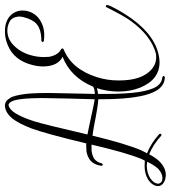

<svg xmlns="http://www.w3.org/2000/svg" viewBox="24 -614 707 796"><g transform="rotate(-90 378.0 -215.5)"><path d="M340 -549Q352 -548 360 -541Q369 -532 375 -519Q385 -492 389 -443Q391 -411 391 -366Q391 -339 388 -218Q388 -195 387 -176Q399 -177 408 -179Q413 -181 417 -183Q456 -277 541 -310Q502 -329 501 -390Q501 -412 507 -435Q526 -512 591 -538Q615 -548 642 -549Q645 -549 647 -549Q701 -549 724 -511Q733 -494 733 -476Q733 -463 729 -450Q715 -407 666 -391Q649 -386 631 -386Q618 -386 605 -388Q603 -391 602 -393Q604 -396 607 -398Q663 -398 685 -426Q694 -438 700 -454Q707 -473 708 -489Q706 -522 684 -531Q668 -539 650 -539Q617 -539 592 -516Q552 -480 542 -416Q540 -401 540 -388Q540 -376 541 -365Q549 -327 573 -316Q575 -313 576 -311Q575 -308 573 -306Q491 -274 457 -169Q443 -125 443 -80Q443 -77 443 -75Q443 18 488 58Q510 78 540 78Q547 78 554 77Q629 57 691 -29Q711 -57 745 -125Q746 -126 746 -127Q748 -131 751 -131Q755 -130 756 -126Q756 -116 727 -66Q713 -43 699 -23Q624 80 533 91Q526 92 519 92Q446 92 413 11Q397 -29 397 -78Q397 -80 397 -83Q398 -127 411 -168Q400 -164 387 -163Q387 -147 387 -134Q387 -45 395 7Q403 55 417 79Q433 102 455 103L456 104H457Q461 105 462 109Q460 112 457 114Q457 114 456 114Q424 113 404 84Q386 57 377 9Q365 -51 365 -155Q365 -159 365 -162Q338 -163 258 -179Q231 -184 214 -186Q181 -49 153 17Q151 22 141 40Q182 56 221 91Q222 94 222 95Q222 97 221 98Q219 100 217 100Q215 99 214 99Q175 64 137 49Q122 76 109 90Q82 117 53 118Q52 118 51 118Q31 117 19 109Q7 101 5 89Q5 87 5 85Q6 62 33 44Q57 30 88 30Q100 30 110 31Q111 30 113 26Q116 20 117 18Q143 -44 177 -190Q172 -190 168 -190Q159 -190 152 -190Q130 -187 117 -178Q103 -166 99 -147Q97 -144 94 -143Q90 -145 89 -148V-149Q93 -177 109 -193Q125 -207 149 -211Q159 -212 170 -212Q172 -212 174 -212Q178 -212 182 -212Q222 -379 244 -439Q264 -491 285 -518Q310 -548 338 -549H339Q339 -549 340 -549ZM340 -534Q322 -530 306 -504Q290 -478 274 -429Q260 -384 219 -207Q235 -204 258 -199Q347 -179 365 -177Q366 -196 366 -216Q367 -239 368 -285Q370 -362 370 -396Q370 -420 369 -439Q367 -487 360 -511Q356 -523 351 -529Q346 -534 340 -534ZM88 39Q59 40 38 53Q16 68 15 86Q15 87 15 88Q17 96 24 101Q26 102 29 103Q35 104 39 104Q59 103 77 86Q91 71 106 41Q95 39 88 39Z"/></g></svg>

Font: Maria
Style: Christmas
Weight: 400
Designer: Muhammad Yoni
Version: Version 001.000